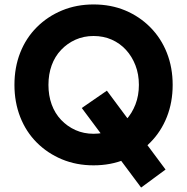

<svg xmlns="http://www.w3.org/2000/svg" viewBox="-20 -734 842 864"><path d="M615 110 348 -248 461 -326 725 29ZM45 -352Q45 -431 71 -497Q97 -563 145.5 -611.5Q194 -660 259 -687Q324 -714 401 -714Q479 -714 543.5 -687Q608 -660 656.5 -611Q705 -562 731 -496Q757 -430 757 -352Q757 -274 731 -208Q705 -142 656.5 -93Q608 -44 543.5 -17Q479 10 401 10Q324 10 259 -17Q194 -44 145.5 -92.5Q97 -141 71 -207.5Q45 -274 45 -352ZM605 -352Q605 -400 589.5 -440Q574 -480 547 -509.5Q520 -539 483 -555.5Q446 -572 401 -572Q357 -572 320 -555.5Q283 -539 255 -509.5Q227 -480 212.5 -440Q198 -400 198 -352Q198 -304 212.5 -264Q227 -224 255 -194.5Q283 -165 320 -148.5Q357 -132 401 -132Q446 -132 483 -148.5Q520 -165 547 -194.5Q574 -224 589.5 -264Q605 -304 605 -352Z"/></svg>

Font: Mach SemiBold
Style: Regular
Weight: 600
Version: Version 1.002